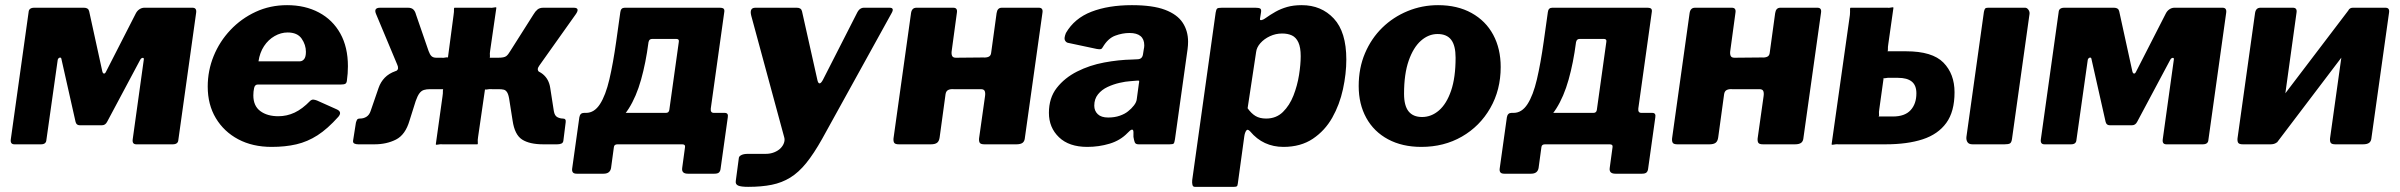

<svg xmlns="http://www.w3.org/2000/svg" viewBox="-20 -560 9312 745"><path d="M36 0Q19 0 22 -20L91 -513Q92 -530 113 -530H306Q323 -530 326 -516L377 -283Q379 -275 383.5 -274.5Q388 -274 392 -283L507 -508Q512 -518 521 -524Q530 -530 540 -530H727Q744 -530 741 -510L672 -17Q671 0 650 0H509Q492 0 495 -20L538 -329Q539 -336 533.5 -335.5Q528 -335 524 -328L396 -88Q389 -74 376 -74H289Q276 -74 273 -88L219 -328Q218 -338 212 -336.5Q206 -335 204 -328L160 -17Q159 0 139 0Z M1034 10Q960 10 904.5 -19.5Q849 -49 817.5 -101.5Q786 -154 786 -224Q786 -286 809 -342.5Q832 -399 874 -443.5Q916 -488 972 -514Q1028 -540 1094 -540Q1164 -540 1217.5 -511.5Q1271 -483 1300.5 -430Q1330 -377 1330 -303Q1330 -289 1329 -275Q1328 -261 1326 -247Q1325 -238 1320 -235Q1315 -232 1302 -232H980Q969 -232 966 -218.5Q963 -205 963 -190Q963 -149 990 -129Q1017 -109 1060 -109Q1093 -109 1123 -123Q1153 -137 1184 -169Q1190 -174 1196 -173.5Q1202 -173 1210 -170L1286 -136Q1309 -126 1293 -107Q1251 -60 1212 -35Q1173 -10 1130 0Q1087 10 1034 10ZM1143 -322Q1153 -322 1160 -330.5Q1167 -339 1167 -359Q1167 -386 1150.5 -410Q1134 -434 1096 -434Q1070 -434 1045.5 -420Q1021 -406 1004.5 -381Q988 -356 983 -322Z M1370 0Q1361 0 1355 -3Q1349 -6 1350 -14L1361 -84Q1363 -91 1365.5 -95.5Q1368 -100 1377 -100Q1391 -100 1402 -107Q1413 -114 1418 -129L1449 -219Q1457 -242 1473 -258.5Q1489 -275 1514.5 -284Q1540 -293 1573 -296L1651 -336H1690Q1702 -335 1709.5 -337Q1717 -339 1718 -336L1740 -502Q1742 -515 1741.5 -522.5Q1741 -530 1744 -530H1877Q1890 -529 1897.5 -531Q1905 -533 1906 -530L1882 -364Q1880 -352 1881 -344Q1882 -336 1879 -336H1943L2013 -296Q2062 -292 2086 -272.5Q2110 -253 2115 -219L2129 -129Q2132 -111 2142.5 -105.5Q2153 -100 2164 -100Q2177 -100 2175 -86L2166 -14Q2165 -6 2158.5 -3Q2152 0 2142 0H2088Q2035 0 2006 -18.5Q1977 -37 1969 -92L1957 -168Q1954 -191 1948.5 -200.5Q1943 -210 1935 -212Q1927 -214 1914 -214H1890Q1878 -215 1870.5 -213Q1863 -211 1862 -214L1835 -28Q1833 -16 1834 -8Q1835 0 1832 0H1699Q1687 -1 1679.5 1Q1672 3 1671 0L1697 -186Q1699 -199 1698.5 -206.5Q1698 -214 1701 -214H1648Q1635 -214 1625 -211Q1615 -208 1607.5 -198Q1600 -188 1593 -168L1569 -92Q1553 -37 1516.5 -18.5Q1480 0 1433 0ZM1666 -265 1516 -284Q1524 -288 1524.5 -295Q1525 -302 1521 -310L1439 -506Q1429 -530 1455 -530H1563Q1577 -530 1584 -523Q1591 -516 1594 -504L1643 -362Q1648 -348 1654.5 -342Q1661 -336 1673 -336ZM1905 -265 1913 -336Q1936 -336 1944 -342Q1952 -348 1960 -362L2050 -504Q2057 -516 2065.5 -523Q2074 -530 2088 -530H2206Q2231 -530 2215 -506L2073 -306Q2061 -290 2072 -281Z M2218 114Q2207 114 2203 109Q2199 104 2200 95L2228 -105Q2231 -122 2246 -122H2564Q2575 -122 2577 -133L2614 -398Q2616 -409 2604 -409H2511Q2499 -409 2497 -398L2387 -513Q2389 -530 2404 -530H2772Q2785 -530 2788.5 -525.5Q2792 -521 2790 -511L2738 -139Q2736 -122 2750 -122H2792Q2807 -122 2804 -105L2776 95Q2775 104 2770 109Q2765 114 2752 114H2649Q2624 114 2627 92L2638 11Q2640 0 2627 0H2376Q2363 0 2362 11L2351 92Q2347 114 2322 114ZM2245 -57 2254 -122Q2286 -122 2308 -156Q2330 -190 2344.5 -252Q2359 -314 2371 -399L2387 -513H2513L2496 -394Q2486 -317 2467.5 -251Q2449 -185 2419.5 -138.5Q2390 -92 2347 -70Q2304 -48 2245 -57Z M2883 165Q2855 165 2844 160Q2833 155 2835 142L2847 52Q2848 46 2857 41.5Q2866 37 2882 37H2951Q2969 37 2984 31Q2999 25 3008.5 15.5Q3018 6 3022 -5.5Q3026 -17 3023 -27L2895 -499Q2887 -530 2911 -530H3072Q3089 -530 3092 -516L3152 -248Q3155 -236 3160.5 -236.5Q3166 -237 3173 -250L3304 -507Q3310 -520 3317 -525Q3324 -530 3332 -530H3432Q3452 -530 3439 -508L3170 -21Q3138 36 3108.5 72.5Q3079 109 3046.5 129Q3014 149 2974.5 157Q2935 165 2883 165Z M3468 0Q3454 0 3450 -5.5Q3446 -11 3447 -23L3515 -509Q3518 -530 3536 -530H3679Q3696 -530 3693 -511L3673 -364Q3671 -352 3674 -344Q3677 -336 3689 -336L3795 -337Q3808 -336 3816.5 -340Q3825 -344 3826 -356L3847 -509Q3850 -530 3867 -530H4011Q4028 -530 4025 -511L3957 -27Q3956 -12 3948 -6Q3940 0 3924 0H3800Q3786 0 3782 -5.5Q3778 -11 3779 -23L3802 -186Q3804 -199 3801 -206.5Q3798 -214 3786 -214H3680Q3668 -215 3659.5 -211Q3651 -207 3649 -195L3626 -27Q3624 -12 3616 -6Q3608 0 3592 0Z M4355 -44Q4327 -15 4285.5 -2.5Q4244 10 4199 10Q4128 10 4089 -27.5Q4050 -65 4050 -122Q4050 -180 4080.5 -219Q4111 -258 4159.5 -282.5Q4208 -307 4264.5 -317.5Q4321 -328 4373 -329L4393 -330Q4412 -330 4415 -349L4418 -368Q4419 -373 4419.5 -376.5Q4420 -380 4420 -384Q4420 -408 4405.5 -420Q4391 -432 4363 -432Q4335 -432 4307 -421.5Q4279 -411 4259 -377Q4256 -371 4251.5 -369.5Q4247 -368 4236 -370L4123 -394Q4116 -396 4112 -404Q4108 -412 4116 -432Q4149 -489 4215 -514.5Q4281 -540 4372 -540Q4453 -540 4500.5 -522Q4548 -504 4569 -472Q4590 -440 4590 -398Q4590 -391 4589.5 -384Q4589 -377 4588 -369L4539 -19Q4537 -6 4534 -3Q4531 0 4518 0H4398Q4386 0 4383 -8Q4380 -16 4378 -29V-48Q4377 -68 4355 -44ZM4399 -235Q4401 -244 4400 -246Q4399 -248 4390 -247L4366 -245Q4348 -244 4324 -238.5Q4300 -233 4277.5 -222.5Q4255 -212 4240.5 -194Q4226 -176 4226 -150Q4226 -130 4239.5 -117Q4253 -104 4280 -104Q4305 -104 4325 -111Q4345 -118 4357 -128Q4370 -138 4380 -151Q4390 -164 4391 -176Z M4616 165Q4609 165 4607 157.5Q4605 150 4606 139L4697 -511Q4699 -523 4702.5 -526.5Q4706 -530 4721 -530H4851Q4864 -530 4869.5 -527Q4875 -524 4873 -512L4869 -487Q4868 -481 4874.5 -482Q4881 -483 4888 -488Q4909 -503 4929.5 -514.5Q4950 -526 4974.5 -533Q4999 -540 5031 -540Q5107 -540 5155.5 -488Q5204 -436 5204 -329Q5204 -274 5191 -214Q5178 -154 5149.5 -103.5Q5121 -53 5074 -21.5Q5027 10 4960 10Q4921 10 4888.5 -5Q4856 -20 4831 -50Q4821 -61 4815.5 -53Q4810 -45 4808 -30L4783 152Q4782 161 4779 163Q4776 165 4768 165H4616ZM4893 -100Q4932 -100 4958 -125.5Q4984 -151 4999 -189.5Q5014 -228 5020.5 -269Q5027 -310 5027 -342Q5027 -376 5018 -395.5Q5009 -415 4993 -422.5Q4977 -430 4955 -430Q4930 -430 4907.5 -419.5Q4885 -409 4870.5 -392.5Q4856 -376 4854 -358L4821 -140Q4835 -120 4851.5 -110Q4868 -100 4893 -100Z M5495 10Q5421 10 5366 -19.5Q5311 -49 5281.5 -102.5Q5252 -156 5252 -226Q5252 -296 5276.5 -353.5Q5301 -411 5343.5 -452.5Q5386 -494 5442 -517Q5498 -540 5560 -540Q5635 -540 5690 -509.5Q5745 -479 5774 -425Q5803 -371 5803 -300Q5803 -211 5762.5 -140.5Q5722 -70 5652.5 -30Q5583 10 5495 10ZM5498 -106Q5534 -106 5563.5 -131.5Q5593 -157 5610.5 -208Q5628 -259 5628 -336Q5628 -383 5611 -405.5Q5594 -428 5558 -428Q5523 -428 5493.5 -402Q5464 -376 5446 -324.5Q5428 -273 5428 -196Q5428 -150 5445.5 -128Q5463 -106 5498 -106Z M5817 114Q5806 114 5802 109Q5798 104 5799 95L5827 -105Q5830 -122 5845 -122H6163Q6174 -122 6176 -133L6213 -398Q6215 -409 6203 -409H6110Q6098 -409 6096 -398L5986 -513Q5988 -530 6003 -530H6371Q6384 -530 6387.5 -525.5Q6391 -521 6389 -511L6337 -139Q6335 -122 6349 -122H6391Q6406 -122 6403 -105L6375 95Q6374 104 6369 109Q6364 114 6351 114H6248Q6223 114 6226 92L6237 11Q6239 0 6226 0H5975Q5962 0 5961 11L5950 92Q5946 114 5921 114ZM5844 -57 5853 -122Q5885 -122 5907 -156Q5929 -190 5943.5 -252Q5958 -314 5970 -399L5986 -513H6112L6095 -394Q6085 -317 6066.5 -251Q6048 -185 6018.5 -138.5Q5989 -92 5946 -70Q5903 -48 5844 -57Z M6489 0Q6475 0 6471 -5.5Q6467 -11 6468 -23L6536 -509Q6539 -530 6557 -530H6700Q6717 -530 6714 -511L6694 -364Q6692 -352 6695 -344Q6698 -336 6710 -336L6816 -337Q6829 -336 6837.5 -340Q6846 -344 6847 -356L6868 -509Q6871 -530 6888 -530H7032Q7049 -530 7046 -511L6978 -27Q6977 -12 6969 -6Q6961 0 6945 0H6821Q6807 0 6803 -5.5Q6799 -11 6800 -23L6823 -186Q6825 -199 6822 -206.5Q6819 -214 6807 -214H6701Q6689 -215 6680.5 -211Q6672 -207 6670 -195L6647 -27Q6645 -12 6637 -6Q6629 0 6613 0Z M7087 0 7158 -502Q7159 -515 7158.5 -522.5Q7158 -530 7161 -530H7299Q7312 -529 7319 -531Q7326 -533 7327 -530L7307 -389Q7305 -377 7305.5 -369Q7306 -361 7303 -361H7376Q7478 -361 7521 -317Q7564 -273 7564 -202Q7564 -127 7532 -83Q7500 -39 7440.5 -19.5Q7381 0 7296 0H7115Q7104 -1 7096 1Q7088 3 7087 0ZM7268 -108H7325Q7371 -108 7393.5 -132.5Q7416 -157 7416 -198Q7416 -229 7398 -243.5Q7380 -258 7345 -258H7317Q7305 -259 7297.5 -257Q7290 -255 7289 -258L7272 -136Q7270 -125 7271 -116.5Q7272 -108 7268 -108ZM7855 -506 7787 -21Q7785 -7 7779 -3.5Q7773 0 7758 0H7634Q7620 0 7614.5 -8Q7609 -16 7610 -28L7678 -514Q7680 -524 7683 -527Q7686 -530 7694 -530H7838Q7845 -530 7850.5 -522.5Q7856 -515 7855 -506Z M7913 0Q7896 0 7899 -20L7968 -513Q7969 -530 7990 -530H8183Q8200 -530 8203 -516L8254 -283Q8256 -275 8260.5 -274.5Q8265 -274 8269 -283L8384 -508Q8389 -518 8398 -524Q8407 -530 8417 -530H8604Q8621 -530 8618 -510L8549 -17Q8548 0 8527 0H8386Q8369 0 8372 -20L8415 -329Q8416 -336 8410.5 -335.5Q8405 -335 8401 -328L8273 -88Q8266 -74 8253 -74H8166Q8153 -74 8150 -88L8096 -328Q8095 -338 8089 -336.5Q8083 -335 8081 -328L8037 -17Q8036 0 8016 0Z M8891 -511 8824 -27Q8820 0 8790 0H8683Q8669 0 8665 -5.5Q8661 -11 8662 -23L8730 -509Q8733 -530 8751 -530H8877Q8894 -530 8891 -511ZM9250 -511 9182 -27Q9181 -12 9173 -6Q9165 0 9149 0H9042Q9028 0 9024 -5.5Q9020 -11 9021 -23L9089 -509Q9092 -530 9110 -530H9236Q9253 -530 9250 -511ZM9094 -522 9161 -463 8815 -7 8748 -67Z"/></svg>

Font: Libre Franklin ExtraBold
Style: Italic
Weight: 800
Italic angle: -8°
Designer: Pablo Impallari, Rodrigo Fuenzalida, Nhung Nguyen
Foundry: Impallari Type
Version: Version 3.000